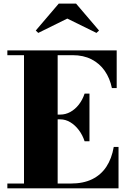

<svg xmlns="http://www.w3.org/2000/svg" viewBox="-20 -1024 699 1044"><path d="M20 0V-26H110.5V-724H20V-750H614.5V-545H588.5Q577.5 -598.5 549.5 -638.8Q521.5 -679 477.5 -701.5Q433.5 -724 375 -724H293.5V-26H364.5Q433 -26 481 -49.5Q529 -73 558.2 -117.2Q587.5 -161.5 598.5 -225H624.5V0ZM440 -256Q429 -289.5 408.8 -316.5Q388.5 -343.5 362.5 -359.2Q336.5 -375 308 -375H274V-401H308Q336.5 -401 362.5 -415.2Q388.5 -429.5 408.8 -455.5Q429 -481.5 440 -515H466.5V-256ZM188 -845 174.5 -858 299.5 -1004.5H393.5L518.5 -858L504.5 -845L346 -923Z"/></svg>

Font: Bodoni Moda 9pt ExtraBold
Style: Regular
Weight: 800
Designer: Owen Earl
Foundry: indestructible type
Version: Version 2.005